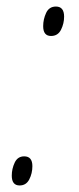

<svg xmlns="http://www.w3.org/2000/svg" viewBox="-20 -561 240 587"><path d="M136 -451Q112 -451 112 -481Q112 -502 121 -521.5Q130 -541 151 -541Q176 -541 176 -510Q176 -489 166.5 -470Q157 -451 136 -451ZM40 6Q16 6 16 -24Q16 -45 25 -64Q34 -83 54 -83Q79 -83 79 -53Q79 -31 69.5 -12.5Q60 6 40 6Z"/></svg>

Font: Noto Serif Display SemiCondensed ExtraLight
Style: Italic
Weight: 200
Width: 4
Italic angle: -12°
Designer: Monotype Design Team
Foundry: Monotype Imaging Inc.
Version: Version 2.009